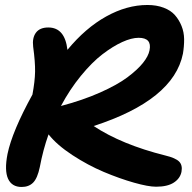

<svg xmlns="http://www.w3.org/2000/svg" viewBox="-20 -721 762 763"><path d="M65.9 22Q26.9 22 12 -10.7Q-2.9 -43.5 9.8 -108.9Q28.3 -198.7 108.9 -345.2Q118.7 -397.5 119.4 -436Q120.1 -474.6 111.8 -535.2Q107.4 -570.3 122.8 -591.1Q138.2 -611.8 171.9 -611.8Q237.8 -611.8 248 -522.9Q319.8 -609.9 401.9 -655.5Q483.9 -701.2 565.9 -701.2Q602.1 -701.2 630.4 -690.4Q658.7 -679.7 675 -661.1Q691.4 -642.6 701.4 -617.9Q711.4 -593.3 711.7 -565.2Q711.9 -537.1 707 -507.8Q669.9 -323.2 352.1 -220.2Q463.4 -146.5 637.2 -103Q677.7 -93.3 691.9 -78.9Q706.1 -64.5 701.2 -38.1Q695.8 -11.7 670.7 4.6Q645.5 21 600.1 21Q569.3 21 512.5 4.9Q455.6 -11.2 392.3 -37.8Q329.1 -64.5 267.6 -104.7Q206.1 -145 172.9 -187Q150.9 -125 138.2 -57.1Q128.9 -12.7 111.8 4.6Q94.7 22 65.9 22ZM530.8 -570.8Q502.9 -570.8 465.8 -554Q428.7 -537.1 387.2 -505.4Q345.7 -473.6 301.5 -419.7Q257.3 -365.7 222.2 -299.8Q309.1 -322.8 377.7 -353.3Q446.3 -383.8 486.3 -413.8Q526.4 -443.8 548.1 -470.9Q569.8 -498 574.2 -521Q584.5 -570.8 530.8 -570.8Z"/></svg>

Font: Shantell Sans Irregular Bouncy
Style: Italic
Weight: 600
Italic angle: -11.31°
Designer: Stephen Nixon, Anya Danilova, Shantell Martin
Foundry: Arrow Type
Version: Version 1.006;[9816181b4]